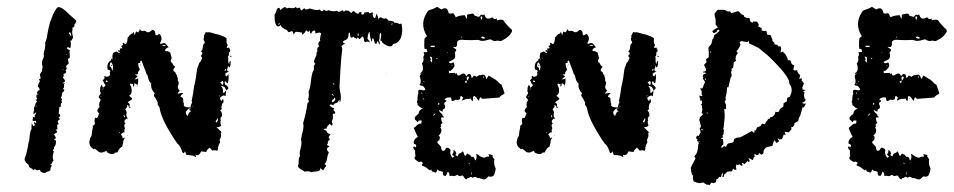

<svg xmlns="http://www.w3.org/2000/svg" viewBox="-20 -523 2816 567"><path d="M54 -58Q58 -68 59 -75L61 -84L63 -93V-96L64 -100Q64 -104 66 -106Q66 -110 68 -124Q69 -135 73 -142Q73 -155 74 -160Q76 -156 78 -150L81 -152L84 -154Q80 -156 81 -163L84 -161L86 -159Q88 -161 87 -162L86 -164V-166H81Q78 -165 76 -167L77 -172V-177H81L84 -176Q84 -177 82 -181L85 -186L87 -190Q86 -192 83 -189L81 -187L80 -186Q78 -188 79 -192L80 -195L81 -198Q79 -204 83 -210L84 -214L85 -217Q87 -222 90 -224Q85 -227 86 -228L88 -229L90 -231Q86 -235 88 -243L90 -244L94 -245Q93 -246 91 -246Q90 -247 89 -247Q90 -256 97 -257Q98 -261 92 -267Q92 -272 94 -276L95 -279L97 -281Q99 -283 95 -289Q96 -290 98 -290L100 -291Q98 -301 98 -303L101 -309Q106 -314 104 -318Q107 -322 105 -330Q103 -336 105 -344L108 -351L110 -358Q108 -362 110 -370L112 -377L113 -383V-386L114 -390Q114 -395 113 -396L115 -401L117 -407Q120 -415 119 -417Q124 -446 128 -458L132 -468L136 -479Q141 -490 147 -498Q153 -509 176 -489L184 -481L193 -473Q195 -471 198 -468.5Q201 -466 202.5 -464.5Q204 -463 205 -463Q205 -454 200 -452Q201 -449 199 -445Q198 -441 194 -442V-435L193 -429Q193 -423 195 -417Q196 -414 195 -410L193 -407L191 -403H187Q190 -398 189 -392V-387L188 -382Q186 -380 185 -382L183 -383Q180 -385 177 -381L181 -377L184 -376L186 -375V-372Q185 -371 185 -370L186 -361V-352Q180 -350 181 -346L182 -341L183 -336L181 -334L179 -332L175 -328L176 -325L177 -321Q177 -317 173 -316Q180 -308 167 -304Q170 -299 166 -295Q166 -294 169 -289L171 -287Q172 -286 172 -283L169 -280L167 -279L164 -276L167 -277H168L172 -278Q169 -275 169 -272V-268Q170 -264 166 -261Q166 -259 168 -259H170Q169 -251 163 -249V-242Q161 -236 160 -235L161 -233L162 -231Q164 -229 162 -227Q160 -226 162 -224L163 -222V-220Q158 -218 160 -209Q155 -207 155 -205V-202Q155 -199 154 -198V-192Q152 -189 154 -187L155 -186L157 -184Q160 -180 153 -176L155 -174L157 -171Q146 -165 154 -157L148 -154Q150 -152 149 -148V-145L150 -142L148 -141Q146 -140 145 -140Q146 -138 147.5 -136Q149 -134 149 -133Q143 -128 139 -127Q144 -120 145 -115Q143 -113 140 -112Q140 -109 144 -109Q146 -107 145 -100Q144 -92 139 -88Q141 -86 139 -83L137 -81L136 -78L138 -77L139 -76L137 -69L136 -63Q135 -56 138 -49Q138 -48 134 -44Q135 -42 133 -40L130 -38L128 -37Q130 -36 131 -36Q132 -35 133 -35L130 -28Q128 -22 129 -20Q127 -20 124 -17L121 -16H119Q115 -15 114 -12Q100 -12 98 -21Q97 -21 97 -22Q91 -20 90 -20L88 -21L86 -22Q82 -25 77 -20Q77 -24 74 -25L70 -27Q64 -30 65 -36Q49 -47 54 -58ZM183 -425Q189 -417 190 -416Q192 -420 187 -428Q186 -428 185 -427Q184 -426 183 -425ZM88 -211Q87 -211 85 -209L87 -208Q89 -210 88 -211ZM175 -364V-362Q176 -361 177 -361L176 -363ZM166 -317Q167 -318 168 -318Q166 -320 165 -319Q166 -318 166 -317Z M246 -93Q243 -101 244 -105L245 -109L246 -114Q248 -120 250 -121Q250 -122 252 -136Q255 -147 254 -151L257 -154L260 -156V-161L259 -166Q259 -172 262 -176Q266 -172 269 -178L271 -184L273 -188L270 -191Q270 -192 269 -193Q268 -194 267 -195Q268 -201 274 -207L273 -211V-216Q273 -221 276 -224Q278 -228 276 -230L274 -233Q270 -235 272 -238L274 -242L277 -246Q278 -250 275 -254L276 -259V-264Q278 -270 280 -273Q281 -271 282.5 -268Q284 -265 284 -264Q290 -268 291 -270Q292 -274 287 -277Q287 -281 283 -286Q291 -291 288 -298Q290 -300 291 -298L292 -297Q294 -295 302 -298Q307 -303 304 -309Q307 -312 305 -315L302 -316L298 -318Q294 -337 308 -345V-347L309 -349Q311 -351 313 -351Q311 -355 312 -359L313 -363L314 -367L319 -369L324 -371L326 -370L328 -368Q332 -366 334 -367Q334 -369 333 -370H331Q328 -370 330 -376Q332 -374 335 -373Q334 -375 334 -380H340Q342 -382 340 -384L339 -385L338 -387Q345 -390 343 -392L342 -394Q342 -395 344 -397L346 -396L348 -394Q350 -392 352 -393Q354 -395 356 -402L357 -412L360 -415L364 -420Q368 -424 370 -423L373 -426L374 -429Q376 -427 376 -425L377 -422L378 -419L379 -422L380 -425Q380 -428 383 -430Q388 -425 390 -430L392 -433L393 -438Q396 -429 403 -432Q408 -432 410 -431Q412 -429 415 -428H420L425 -431L429 -434Q434 -436 438 -429Q438 -412 449 -423Q454 -421 456 -415Q458 -409 456 -403L455 -401L454 -399Q452 -396 454 -393Q463 -397 468 -395Q473 -390 478 -383L474 -382L471 -380Q469 -379 467 -374Q470 -371 474 -372Q476 -372 477 -371Q481 -369 483 -367L487 -351Q484 -346 484 -343Q484 -339 489 -337Q488 -336 494 -328Q496 -328 497 -327V-325Q494 -323 492 -317Q491 -313 496 -311L498 -309L499 -306Q501 -301 503 -300V-297L504 -295Q506 -290 505 -289Q504 -284 508 -280L507 -273L505 -267Q505 -260 511 -256L509 -253L507 -251Q506 -250 504 -246L508 -247L513 -248Q517 -249 521 -248Q520 -248 520 -247Q520 -246 519 -245L517 -244Q515 -243 513 -237Q519 -236 521 -231V-225Q521 -221 523 -217V-210Q530 -205 543 -206Q542 -208 544 -213L547 -220V-222L546 -225Q550 -244 550 -246L553 -267Q559 -291 562 -319L564 -325L566 -330Q568 -338 572 -341L575 -347L577 -353L575 -355L573 -358Q582 -366 573 -372Q577 -374 578 -378L579 -384Q579 -393 585 -396L584 -400L582 -404Q580 -411 583 -412Q581 -417 584 -421L586 -425L588 -429Q592 -426 597 -428L602 -427L609 -425Q612 -424 617.5 -422.5Q623 -421 625 -421Q644 -415 649 -410V-399Q649 -393 653 -390L651 -387L649 -383Q653 -380 656 -383L658 -379L660 -375Q661 -371 656 -368V-361Q656 -358 653 -356Q654 -355 654 -350V-344Q654 -336 657 -334V-337L658 -340Q658 -343 662 -342L661 -338V-332Q659 -324 657 -324Q656 -324 653 -330V-325L651 -319Q649 -313 657 -311L653 -310L650 -309Q648 -308 645 -305L646 -303V-300Q648 -298 650 -297L654 -305Q656 -295 655 -290L654 -284L653 -277Q651 -277 650 -278L648 -281Q647 -284 643 -281L645 -273Q649 -271 651 -269L653 -266L655 -263L652 -259L648 -256Q646 -240 646 -239Q642 -242 637 -240L634 -238L630 -235Q629 -228 635 -225L636 -226V-228Q637 -231 638 -230Q641 -228 640 -224Q640 -218 636 -217Q634 -209 634 -207V-204L635 -202Q635 -201 630 -196Q636 -193 636 -180Q629 -177 632 -166Q630 -164 631 -159L632 -156L633 -152Q627 -146 619 -148L623 -144L627 -140L634 -133Q634 -131 632 -129Q634 -124 632 -118L630 -113L628 -108Q631 -107 629 -101L627 -97L625 -93Q626 -89 623 -89Q625 -85 624 -83L621 -77Q618 -80 614 -79H611L607 -78L603 -83L599 -87Q590 -80 589 -74L582 -75L574 -76Q568 -61 557 -66L558 -63L559 -60Q558 -58 555 -61L553 -62L551 -63Q537 -66 531 -65Q530 -67 528.5 -70.5Q527 -74 527 -75Q525 -77 525 -74L524 -72L523 -71Q521 -70 519.5 -72Q518 -74 517 -78Q512 -93 504 -99L496 -110L488 -123Q482 -132 472 -150Q454 -183 451 -206L449 -209L446 -213Q445 -217 446 -220L442 -228L440 -232L437 -236Q432 -242 437 -247Q432 -252 428 -261Q425 -271 427 -276Q421 -280 418 -291L416 -299Q416 -300 415 -301.5Q414 -303 413 -304Q412 -305 412 -306L409 -315L405 -325Q398 -343 398 -344Q393 -344 394 -337Q389 -337 388 -336L389 -327Q391 -321 393 -318L387 -309Q388 -305 386 -304Q384 -302 379 -304Q380 -301 387 -298Q380 -291 377 -289Q384 -288 388 -292V-280Q387 -275 385 -269Q385 -276 376 -277Q378 -269 373 -267V-275H370L367 -276Q364 -276 364 -273Q369 -265 369 -255Q369 -245 361 -240L364 -238L365 -237L367 -235Q369 -235 370 -231Q368 -227 364 -226L361 -224L357 -221Q367 -215 361 -209Q369 -206 363 -204L361 -206L360 -209Q359 -212 356 -213Q355 -212 355 -210L356 -209Q356 -208 350 -200Q353 -196 354 -192V-189L353 -186Q352 -180 358 -172Q353 -175 348 -167Q346 -162 351 -158Q344 -156 349 -144Q346 -139 348 -132Q341 -133 337 -125Q342 -122 342 -114L348 -117Q350 -116 346 -112L345 -109L344 -106Q344 -102 343 -99L342 -95L341 -90Q336 -88 333 -84L329 -78L327 -73Q318 -73 317 -69Q309 -66 298 -72L297 -73L296 -75Q294 -78 293 -77L289 -75Q286 -75 284 -73Q280 -72 276 -73Q272 -73 270 -76Q267 -79 265 -80L260 -84Q255 -80 253 -86Q249 -87 246 -93ZM313 -330Q311 -336 310 -338Q307 -339 306 -338Q304 -334 304 -326Q306 -327 308 -324Q310 -321 311 -315Q314 -316 313 -320Q315 -325 313 -330ZM529 -193V-189L530 -186Q531 -182 535 -181Q537 -192 545 -195L543 -196L541 -197Q539 -197 539 -199Q540 -200 541 -201Q542 -202 543 -202Q538 -204 535 -200L532 -197ZM643 -266 641 -267 638 -268Q635 -270 633 -268Q641 -260 638 -250Q640 -248 643 -250L645 -253L648 -256L646 -261ZM637 -284 634 -282 630 -279Q631 -279 633 -277L635 -274Q635 -271 639 -274Q641 -282 637 -284ZM621 -171 618 -167Q615 -163 620 -161Q625 -169 623 -175ZM458 -388Q466 -386 470 -389Q465 -392 458 -388ZM294 -286 293 -284 292 -281H298Q299 -282 297 -284L296 -285ZM647 -320 645 -318 643 -315Q644 -314 645 -314Q646 -314 646 -315L648 -316Q648 -319 647 -320ZM345 -181 346 -179V-178Q348 -175 349 -178L348 -181L346 -183Q345 -183 345 -181ZM663 -358V-354L660 -356L657 -358ZM546 -211 551 -206Q548 -211 546 -211ZM626 -237 631 -242Q628 -242 626 -237ZM287 -261Q282 -261 281 -260Q284 -258 287 -261ZM309 -328 308 -330V-332L310 -331L311 -329Q310 -329 309 -328ZM313 -351V-346Q315 -348 313 -351ZM394 -330 395 -332 396 -333Q398 -330 394 -330ZM334 -131 332 -133Q331 -131 331.5 -130.5Q332 -130 334 -131ZM278 -237Q279 -238 279 -239Q278 -240 278 -239Q277 -239 277 -238Q277 -237 278 -237ZM543 -206V-202Q545 -204 543 -206ZM355 -124 356 -125Q358 -124 357 -123ZM320 -349H321V-351Q320 -351 320 -349ZM331 -361Q331 -363 330 -363Q330 -361 331 -361ZM385 -266H384Q384 -268 385 -268ZM383 -281H384ZM614 -91H615L614 -92ZM357 -162H358Z M802 -445Q795 -445 792 -459Q791 -462 791 -470V-480Q792 -481 794 -485L796 -490Q797 -497 801 -499Q805 -501 806 -498L807 -495L808 -493L812 -497L817 -500Q822 -505 827 -498Q831 -500 834 -500L841 -499Q850 -498 854 -503Q856 -497 859 -499L862 -500H866Q866 -495 871 -492Q878 -500 880 -498L881 -496L884 -495Q888 -495 895 -498L902 -496L909 -494Q917 -492 924 -495Q926 -492 930 -490Q934 -489 936 -495Q942 -488 950 -493L956 -491L962 -490Q967 -489 975 -491Q979 -487 984 -489L988 -491Q992 -493 993 -493L995 -488L996 -489L998 -490L1000 -492Q1001 -493 1005 -491Q1008 -493 1011 -490L1014 -487L1017 -485Q1018 -485 1019 -486Q1021 -488 1022 -490Q1026 -490 1027 -489L1031 -485Q1034 -482 1039 -483Q1040 -489 1048 -487Q1047 -485 1047 -482Q1049 -480 1050 -480Q1053 -480 1054 -481Q1056 -483 1056 -486L1062 -487H1069Q1070 -483 1074 -484L1077 -486Q1081 -486 1082 -485Q1079 -480 1082 -474Q1084 -467 1089 -471L1090 -477Q1090 -480 1092 -482Q1096 -474 1096 -474L1098 -465Q1100 -474 1107 -471L1110 -469L1113 -468Q1115 -467 1119 -469Q1121 -469 1123 -467L1126 -464Q1127 -460 1132 -462L1136 -461L1140 -460Q1144 -459 1145 -455Q1148 -458 1160 -452Q1161 -453 1165 -453Q1168 -453 1166 -451Q1170 -433 1165 -415Q1159 -396 1141 -393Q1138 -385 1131 -386L1125 -387L1120 -390L1116 -392L1112 -395Q1109 -396 1107 -402L1105 -403H1103Q1107 -417 1105 -426Q1100 -424 1101 -417V-410Q1101 -408 1099 -404Q1104 -395 1100 -391Q1100 -392 1098.5 -396Q1097 -400 1096 -402Q1094 -400 1093 -398V-396L1092 -394Q1087 -392 1086 -399L1084 -406Q1083 -408 1080 -411Q1080 -410 1078 -400Q1075 -404 1073 -415L1072 -422V-429Q1069 -428 1067 -421L1066 -415L1065 -409L1067 -406L1070 -403Q1073 -398 1072 -397Q1067 -403 1059 -398L1055 -402V-406L1054 -410Q1052 -419 1047 -412V-413Q1041 -403 1038 -412Q1037 -413 1035 -411L1034 -409L1033 -408L1031 -410L1028 -411Q1025 -412 1024 -415Q1017 -409 1015 -414L1014 -420L1013 -427Q1009 -427 1009 -418Q1009 -413 1007 -411Q1006 -407 1000 -405Q986 -399 999 -394Q997 -392 996 -392H994L993 -391Q990 -388 988 -387Q992 -382 990 -371L989 -362L988 -354Q987 -340 985 -313L984 -293L983 -274Q982 -271 983 -262L984 -254L986 -245Q988 -224 983 -221Q983 -228 982 -229Q979 -223 976 -220Q972 -218 970 -218Q965 -216 965 -212Q958 -215 956 -214Q952 -214 954 -211L958 -207Q962 -204 967 -204Q964 -199 965 -198L966 -196L968 -194Q972 -190 968 -187Q965 -188 963.5 -186.5Q962 -185 963 -181V-173Q962 -171 961 -167.5Q960 -164 960 -163Q964 -156 960 -152L958 -153L956 -155Q954 -158 952 -156L950 -153L947 -150Q944 -147 945 -143Q939 -144 936 -141Q939 -138 944 -137Q946 -128 956 -127Q949 -117 951 -115H952L953 -114Q954 -113 953 -109Q948 -107 948 -103V-99Q947 -97 945 -95L949 -93L953 -90Q939 -85 951 -73Q950 -71 948 -65L946 -56Q945 -45 938 -38Q946 -35 942 -31L940 -29L938 -26Q935 -23 935 -20Q928 -23 926 -28Q927 -18 917 -17L908 -16Q907 -16 903.5 -15.5Q900 -15 899 -14Q896 -17 890 -17H885L880 -16L874 -20L867 -24Q860 -28 860 -34Q862 -38 862 -41V-48Q862 -58 866 -62Q865 -66 865 -74L868 -86Q872 -102 869 -110L871 -123L874 -135Q878 -151 875 -159Q884 -188 888 -219Q892 -220 892 -224Q892 -228 889 -229Q892 -234 892 -240V-246L891 -251Q897 -266 898 -282L900 -297Q902 -307 904 -312Q906 -314 907 -318V-323Q905 -331 912 -334Q904 -339 910 -350L912 -355L914 -359Q916 -364 914 -367Q917 -368 917 -371V-376Q916 -383 922 -385Q920 -391 920 -395Q922 -401 926 -402Q924 -406 926 -414L927 -419L928 -423Q927 -430 911 -424Q912 -429 910.5 -431.5Q909 -434 907 -433Q901 -431 899 -423L896 -426L895 -429V-431Q895 -436 890 -428Q889 -430 887 -432Q886 -433 885 -433Q883 -433 880 -427L876 -423Q874 -421 872 -421V-427Q868 -427 865 -428L857 -429Q850 -430 848 -421Q846 -423 846 -425L845 -429Q842 -432 838 -430L835 -428Q832 -428 831 -429Q830 -431 826 -435L819 -438Q810 -443 809 -449Q805 -445 802 -445ZM968 -235 966 -231 962 -228Q959 -223 961 -221Q968 -223 969 -227Q972 -230 968 -235ZM1037 -416Q1041 -419 1038 -425Q1035 -421 1037 -416ZM959 -245 961 -243 963 -241Q964 -240 966 -241Q963 -246 959 -245ZM803 -450Q807 -451 805 -456Q801 -452 803 -450ZM968 -274Q966 -278 962 -276Q964 -273 968 -274ZM1138 -448Q1138 -454 1139 -456Q1134 -452 1138 -448ZM1121 -305V-308Q1120 -306 1121 -305ZM1126 -359V-358Z M1201 -85Q1199 -90 1204 -91Q1204 -89 1206 -87Q1214 -95 1202 -99Q1200 -111 1214 -119Q1210 -125 1202 -145L1207 -149L1212 -154Q1219 -159 1224 -158L1225 -163V-167Q1215 -169 1214 -162L1212 -163L1211 -164Q1211 -166 1208 -168L1206 -169L1205 -171V-177Q1207 -180 1209 -180Q1209 -182 1212 -184L1214 -185L1216 -187Q1217 -199 1229 -202Q1223 -204 1220 -207L1217 -210Q1215 -212 1213 -212Q1214 -217 1211 -222L1213 -228V-234Q1213 -242 1216 -247L1215 -250V-253Q1215 -256 1218 -258L1227 -257Q1232 -255 1234 -257Q1236 -258 1236 -259Q1236 -260 1234.5 -262.5Q1233 -265 1230 -268L1227 -270H1223Q1220 -271 1219 -274Q1224 -276 1222 -288L1221 -292L1220 -297Q1220 -301 1223 -304L1222 -305L1221 -307Q1234 -314 1226 -336Q1231 -341 1231 -349L1230 -355L1233 -361L1231 -369H1241Q1243 -371 1241 -374L1240 -377L1239 -379Q1238 -378 1234 -378Q1232 -388 1233 -394V-402L1234 -410Q1239 -415 1241 -416Q1217 -454 1244 -491L1250 -494L1257 -496Q1267 -500 1271 -503L1277 -499L1284 -495Q1301 -506 1305 -484Q1309 -482 1313 -483L1316 -484Q1319 -484 1320 -483Q1321 -481 1326 -472Q1337 -478 1353 -478L1355 -473L1358 -467L1359 -472V-476Q1359 -479 1360 -480L1375 -483Q1381 -482 1381 -477Q1384 -476 1389 -474.5Q1394 -473 1395 -473Q1397 -477 1400 -479Q1405 -481 1406 -478L1408 -479L1410 -481Q1414 -468 1421 -468Q1427 -468 1434 -472Q1440 -463 1448 -469Q1447 -468 1447 -463L1452 -464L1458 -465Q1467 -465 1468 -461Q1469 -458 1475 -452L1483 -443L1486 -440L1489 -438Q1493 -434 1492 -430Q1484 -413 1460 -402H1455Q1452 -403 1448 -403L1443 -402Q1438 -401 1428 -407L1420 -405L1412 -403Q1402 -401 1396 -404Q1395 -405 1392 -405H1387Q1369 -404 1351 -405Q1337 -407 1332 -402Q1329 -399 1330 -393Q1330 -381 1317 -385Q1318 -383 1322 -381L1324 -379L1326 -378Q1330 -376 1323 -368Q1326 -354 1322 -350Q1320 -347 1305 -340Q1309 -333 1319 -339Q1324 -331 1321 -325L1319 -323Q1318 -321 1317 -320L1311 -314H1305Q1306 -312 1306 -307Q1318 -307 1323 -308Q1325 -303 1329 -307Q1330 -300 1334 -300Q1337 -300 1341 -303Q1345 -306 1349 -306Q1354 -306 1357 -298Q1363 -307 1368 -304Q1371 -303 1373 -292L1377 -296L1378 -298V-299Q1380 -301 1388 -296L1390 -298L1393 -300Q1398 -302 1400 -301Q1414 -307 1416 -289Q1417 -291 1420 -295Q1423 -299 1423 -300L1433 -294L1443 -288L1448 -284L1452 -280Q1456 -275 1461 -273L1466 -260L1470 -247L1466 -244L1462 -242Q1456 -238 1455 -235L1430 -233L1404 -231L1399 -236Q1395 -232 1395 -226Q1393 -225 1389 -231Q1389 -232 1388 -233L1386 -236L1383 -238Q1380 -241 1377 -237V-230Q1377 -226 1375 -224Q1373 -226 1372 -228L1371 -230L1370 -232L1364 -231H1358Q1352 -230 1346 -226Q1344 -228 1346 -231L1347 -232L1348 -235L1346 -236Q1344 -238 1342 -240Q1339 -238 1339 -236V-233L1338 -230Q1330 -226 1327 -229L1324 -228L1321 -226Q1317 -224 1314 -225Q1314 -227 1312 -235Q1300 -237 1293 -230Q1293 -229 1295 -227H1298Q1299 -226 1297 -223L1294 -221L1292 -219V-215L1294 -211Q1295 -207 1294 -203L1291 -202L1289 -200Q1286 -199 1288 -194Q1286 -193 1282 -195L1280 -197L1277 -198Q1276 -195 1280 -191L1284 -187L1287 -184Q1286 -182 1288 -180L1290 -179Q1291 -178 1291 -176Q1286 -177 1284 -176Q1282 -175 1283 -172Q1283 -168 1284 -166L1287 -160Q1280 -155 1282 -152L1283 -151V-150Q1283 -149 1280 -146Q1285 -142 1283 -134Q1282 -129 1275 -122Q1279 -121 1279 -116L1278 -112L1277 -108Q1274 -109 1272 -104Q1271 -100 1275 -98Q1283 -90 1283 -87V-84L1286 -78Q1294 -76 1297 -86Q1303 -88 1307 -84Q1312 -81 1310 -76Q1308 -68 1316 -57L1319 -59L1322 -60L1315 -67Q1321 -72 1319 -80Q1324 -78 1325 -76L1326 -73L1328 -71L1325 -65L1327 -64Q1330 -62 1332 -61Q1332 -67 1337 -70L1342 -72L1346 -76Q1349 -75 1350 -69Q1352 -63 1354 -62L1357 -66L1360 -70L1363 -68L1367 -66Q1370 -64 1372 -60H1376Q1380 -59 1381 -55L1382 -52L1384 -49Q1390 -57 1386 -69L1392 -66L1397 -62Q1401 -59 1410 -57Q1411 -58 1417 -60L1425 -61L1424 -64L1422 -67Q1426 -68 1435 -65Q1432 -61 1440 -53Q1437 -39 1444 -25L1442 -15Q1440 -8 1439 -7Q1436 1 1422 -2Q1415 7 1409 7L1405 6L1402 5Q1395 2 1390 3Q1383 -4 1376 2Q1369 -4 1365 3Q1362 2 1361 3L1359 5L1358 7Q1353 5 1351 2L1349 -2L1346 -5L1342 -4L1338 -3Q1334 -3 1331 -7Q1322 -2 1319 -3L1315 -4Q1311 -4 1308 -3L1307 -7V-10Q1306 -14 1302 -16L1300 -10L1297 -4Q1292 -3 1289.5 -5.5Q1287 -8 1288 -15L1284 -17L1279 -18Q1272 -20 1271 -24V-21L1270 -18Q1269 -14 1265 -13L1262 -15L1258 -16Q1254 -17 1254 -22Q1252 -24 1252 -21L1251 -20H1249L1244 -24L1239 -28Q1231 -33 1226 -34V-38L1229 -41Q1228 -44 1223 -46L1219 -45H1216L1207 -51L1205 -54L1204 -56Q1204 -60 1207 -61Q1205 -74 1206 -79Q1203 -80 1201 -85ZM1256 -338V-353Q1254 -355 1252 -355.5Q1250 -356 1249 -355L1251 -352L1252 -349Q1253 -346 1250 -343L1252 -342Q1254 -340 1256 -338ZM1401 -412 1404 -410 1407 -409Q1410 -408 1413 -411L1410 -413L1406 -415Q1402 -416 1401 -412ZM1358 -291 1359 -288V-285L1361 -287L1363 -289Q1365 -293 1365 -294Q1365 -295 1363 -297Q1362 -298 1360 -296Q1358 -294 1358 -291ZM1264 -388H1252V-384H1262Q1265 -384 1264 -388ZM1402 -464 1403 -467 1404 -470Q1406 -473 1401 -475Q1397 -471 1402 -464ZM1259 -180 1266 -187Q1263 -188 1261.5 -186Q1260 -184 1259 -180ZM1359 -285 1356 -284 1352 -282 1357 -277ZM1373 -16 1372 -11 1371 -7Q1375 -9 1373 -16ZM1274 -220V-213L1277 -215L1279 -216Q1277 -217 1274 -220ZM1409 -293V-298Q1404 -295 1409 -293ZM1365 -43 1364 -40 1368 -38 1367 -40 1366 -41ZM1227 -232Q1230 -231 1233 -228Q1232 -234 1227 -232ZM1345 -411Q1344 -412 1344 -415Q1340 -413 1345 -411ZM1228 -248Q1227 -248 1225 -250Q1224 -249 1224 -247Q1226 -246 1228 -248ZM1271 -352H1269Q1268 -351 1269 -350Q1269 -349 1271 -349Q1271 -350 1272 -351ZM1229 -276H1224Q1226 -273 1229 -276ZM1230 -284 1233 -279Q1233 -284 1230 -284ZM1300 -370V-366L1301 -368L1302 -369Q1300 -369 1300 -370ZM1313 -328H1317V-329H1313ZM1224 -304 1226 -305H1227Q1227 -306 1226 -307Q1226 -306 1224 -304ZM1381 -233H1383V-232H1381ZM1383 -43V-44H1382Q1382 -43 1383 -43ZM1211 -144 1212 -143Q1212 -144 1211 -144ZM1288 -73 1287 -72Z M1508 -93Q1505 -101 1506 -105L1507 -109L1508 -114Q1510 -120 1512 -121Q1512 -122 1514 -136Q1517 -147 1516 -151L1519 -154L1522 -156V-161L1521 -166Q1521 -172 1524 -176Q1528 -172 1531 -178L1533 -184L1535 -188L1532 -191Q1532 -192 1531 -193Q1530 -194 1529 -195Q1530 -201 1536 -207L1535 -211V-216Q1535 -221 1538 -224Q1540 -228 1538 -230L1536 -233Q1532 -235 1534 -238L1536 -242L1539 -246Q1540 -250 1537 -254L1538 -259V-264Q1540 -270 1542 -273Q1543 -271 1544.5 -268Q1546 -265 1546 -264Q1552 -268 1553 -270Q1554 -274 1549 -277Q1549 -281 1545 -286Q1553 -291 1550 -298Q1552 -300 1553 -298L1554 -297Q1556 -295 1564 -298Q1569 -303 1566 -309Q1569 -312 1567 -315L1564 -316L1560 -318Q1556 -337 1570 -345V-347L1571 -349Q1573 -351 1575 -351Q1573 -355 1574 -359L1575 -363L1576 -367L1581 -369L1586 -371L1588 -370L1590 -368Q1594 -366 1596 -367Q1596 -369 1595 -370H1593Q1590 -370 1592 -376Q1594 -374 1597 -373Q1596 -375 1596 -380H1602Q1604 -382 1602 -384L1601 -385L1600 -387Q1607 -390 1605 -392L1604 -394Q1604 -395 1606 -397L1608 -396L1610 -394Q1612 -392 1614 -393Q1616 -395 1618 -402L1619 -412L1622 -415L1626 -420Q1630 -424 1632 -423L1635 -426L1636 -429Q1638 -427 1638 -425L1639 -422L1640 -419L1641 -422L1642 -425Q1642 -428 1645 -430Q1650 -425 1652 -430L1654 -433L1655 -438Q1658 -429 1665 -432Q1670 -432 1672 -431Q1674 -429 1677 -428H1682L1687 -431L1691 -434Q1696 -436 1700 -429Q1700 -412 1711 -423Q1716 -421 1718 -415Q1720 -409 1718 -403L1717 -401L1716 -399Q1714 -396 1716 -393Q1725 -397 1730 -395Q1735 -390 1740 -383L1736 -382L1733 -380Q1731 -379 1729 -374Q1732 -371 1736 -372Q1738 -372 1739 -371Q1743 -369 1745 -367L1749 -351Q1746 -346 1746 -343Q1746 -339 1751 -337Q1750 -336 1756 -328Q1758 -328 1759 -327V-325Q1756 -323 1754 -317Q1753 -313 1758 -311L1760 -309L1761 -306Q1763 -301 1765 -300V-297L1766 -295Q1768 -290 1767 -289Q1766 -284 1770 -280L1769 -273L1767 -267Q1767 -260 1773 -256L1771 -253L1769 -251Q1768 -250 1766 -246L1770 -247L1775 -248Q1779 -249 1783 -248Q1782 -248 1782 -247Q1782 -246 1781 -245L1779 -244Q1777 -243 1775 -237Q1781 -236 1783 -231V-225Q1783 -221 1785 -217V-210Q1792 -205 1805 -206Q1804 -208 1806 -213L1809 -220V-222L1808 -225Q1812 -244 1812 -246L1815 -267Q1821 -291 1824 -319L1826 -325L1828 -330Q1830 -338 1834 -341L1837 -347L1839 -353L1837 -355L1835 -358Q1844 -366 1835 -372Q1839 -374 1840 -378L1841 -384Q1841 -393 1847 -396L1846 -400L1844 -404Q1842 -411 1845 -412Q1843 -417 1846 -421L1848 -425L1850 -429Q1854 -426 1859 -428L1864 -427L1871 -425Q1874 -424 1879.5 -422.5Q1885 -421 1887 -421Q1906 -415 1911 -410V-399Q1911 -393 1915 -390L1913 -387L1911 -383Q1915 -380 1918 -383L1920 -379L1922 -375Q1923 -371 1918 -368V-361Q1918 -358 1915 -356Q1916 -355 1916 -350V-344Q1916 -336 1919 -334V-337L1920 -340Q1920 -343 1924 -342L1923 -338V-332Q1921 -324 1919 -324Q1918 -324 1915 -330V-325L1913 -319Q1911 -313 1919 -311L1915 -310L1912 -309Q1910 -308 1907 -305L1908 -303V-300Q1910 -298 1912 -297L1916 -305Q1918 -295 1917 -290L1916 -284L1915 -277Q1913 -277 1912 -278L1910 -281Q1909 -284 1905 -281L1907 -273Q1911 -271 1913 -269L1915 -266L1917 -263L1914 -259L1910 -256Q1908 -240 1908 -239Q1904 -242 1899 -240L1896 -238L1892 -235Q1891 -228 1897 -225L1898 -226V-228Q1899 -231 1900 -230Q1903 -228 1902 -224Q1902 -218 1898 -217Q1896 -209 1896 -207V-204L1897 -202Q1897 -201 1892 -196Q1898 -193 1898 -180Q1891 -177 1894 -166Q1892 -164 1893 -159L1894 -156L1895 -152Q1889 -146 1881 -148L1885 -144L1889 -140L1896 -133Q1896 -131 1894 -129Q1896 -124 1894 -118L1892 -113L1890 -108Q1893 -107 1891 -101L1889 -97L1887 -93Q1888 -89 1885 -89Q1887 -85 1886 -83L1883 -77Q1880 -80 1876 -79H1873L1869 -78L1865 -83L1861 -87Q1852 -80 1851 -74L1844 -75L1836 -76Q1830 -61 1819 -66L1820 -63L1821 -60Q1820 -58 1817 -61L1815 -62L1813 -63Q1799 -66 1793 -65Q1792 -67 1790.5 -70.5Q1789 -74 1789 -75Q1787 -77 1787 -74L1786 -72L1785 -71Q1783 -70 1781.5 -72Q1780 -74 1779 -78Q1774 -93 1766 -99L1758 -110L1750 -123Q1744 -132 1734 -150Q1716 -183 1713 -206L1711 -209L1708 -213Q1707 -217 1708 -220L1704 -228L1702 -232L1699 -236Q1694 -242 1699 -247Q1694 -252 1690 -261Q1687 -271 1689 -276Q1683 -280 1680 -291L1678 -299Q1678 -300 1677 -301.5Q1676 -303 1675 -304Q1674 -305 1674 -306L1671 -315L1667 -325Q1660 -343 1660 -344Q1655 -344 1656 -337Q1651 -337 1650 -336L1651 -327Q1653 -321 1655 -318L1649 -309Q1650 -305 1648 -304Q1646 -302 1641 -304Q1642 -301 1649 -298Q1642 -291 1639 -289Q1646 -288 1650 -292V-280Q1649 -275 1647 -269Q1647 -276 1638 -277Q1640 -269 1635 -267V-275H1632L1629 -276Q1626 -276 1626 -273Q1631 -265 1631 -255Q1631 -245 1623 -240L1626 -238L1627 -237L1629 -235Q1631 -235 1632 -231Q1630 -227 1626 -226L1623 -224L1619 -221Q1629 -215 1623 -209Q1631 -206 1625 -204L1623 -206L1622 -209Q1621 -212 1618 -213Q1617 -212 1617 -210L1618 -209Q1618 -208 1612 -200Q1615 -196 1616 -192V-189L1615 -186Q1614 -180 1620 -172Q1615 -175 1610 -167Q1608 -162 1613 -158Q1606 -156 1611 -144Q1608 -139 1610 -132Q1603 -133 1599 -125Q1604 -122 1604 -114L1610 -117Q1612 -116 1608 -112L1607 -109L1606 -106Q1606 -102 1605 -99L1604 -95L1603 -90Q1598 -88 1595 -84L1591 -78L1589 -73Q1580 -73 1579 -69Q1571 -66 1560 -72L1559 -73L1558 -75Q1556 -78 1555 -77L1551 -75Q1548 -75 1546 -73Q1542 -72 1538 -73Q1534 -73 1532 -76Q1529 -79 1527 -80L1522 -84Q1517 -80 1515 -86Q1511 -87 1508 -93ZM1575 -330Q1573 -336 1572 -338Q1569 -339 1568 -338Q1566 -334 1566 -326Q1568 -327 1570 -324Q1572 -321 1573 -315Q1576 -316 1575 -320Q1577 -325 1575 -330ZM1791 -193V-189L1792 -186Q1793 -182 1797 -181Q1799 -192 1807 -195L1805 -196L1803 -197Q1801 -197 1801 -199Q1802 -200 1803 -201Q1804 -202 1805 -202Q1800 -204 1797 -200L1794 -197ZM1905 -266 1903 -267 1900 -268Q1897 -270 1895 -268Q1903 -260 1900 -250Q1902 -248 1905 -250L1907 -253L1910 -256L1908 -261ZM1899 -284 1896 -282 1892 -279Q1893 -279 1895 -277L1897 -274Q1897 -271 1901 -274Q1903 -282 1899 -284ZM1883 -171 1880 -167Q1877 -163 1882 -161Q1887 -169 1885 -175ZM1720 -388Q1728 -386 1732 -389Q1727 -392 1720 -388ZM1556 -286 1555 -284 1554 -281H1560Q1561 -282 1559 -284L1558 -285ZM1909 -320 1907 -318 1905 -315Q1906 -314 1907 -314Q1908 -314 1908 -315L1910 -316Q1910 -319 1909 -320ZM1607 -181 1608 -179V-178Q1610 -175 1611 -178L1610 -181L1608 -183Q1607 -183 1607 -181ZM1925 -358V-354L1922 -356L1919 -358ZM1808 -211 1813 -206Q1810 -211 1808 -211ZM1888 -237 1893 -242Q1890 -242 1888 -237ZM1549 -261Q1544 -261 1543 -260Q1546 -258 1549 -261ZM1571 -328 1570 -330V-332L1572 -331L1573 -329Q1572 -329 1571 -328ZM1575 -351V-346Q1577 -348 1575 -351ZM1656 -330 1657 -332 1658 -333Q1660 -330 1656 -330ZM1596 -131 1594 -133Q1593 -131 1593.5 -130.5Q1594 -130 1596 -131ZM1540 -237Q1541 -238 1541 -239Q1540 -240 1540 -239Q1539 -239 1539 -238Q1539 -237 1540 -237ZM1805 -206V-202Q1807 -204 1805 -206ZM1617 -124 1618 -125Q1620 -124 1619 -123ZM1582 -349H1583V-351Q1582 -351 1582 -349ZM1593 -361Q1593 -363 1592 -363Q1592 -361 1593 -361ZM1647 -266H1646Q1646 -268 1647 -268ZM1645 -281H1646ZM1876 -91H1877L1876 -92ZM1619 -162H1620Z M2023 -8 2022 -13 2021 -18Q2019 -26 2021 -30L2027 -42L2034 -55L2033 -57L2031 -59Q2030 -62 2033 -65L2035 -67L2037 -70Q2042 -82 2042 -97L2044 -98L2043 -101L2042 -104L2038 -108Q2040 -110 2040 -111L2039 -112L2037 -113Q2034 -117 2039 -123L2041 -122L2043 -121L2046 -127L2049 -132L2048 -138L2046 -143L2050 -149L2048 -158L2045 -169Q2047 -175 2047 -177L2052 -181L2056 -185L2055 -187Q2053 -189 2052 -190Q2054 -196 2054 -201L2053 -206V-211Q2053 -212 2051 -213L2049 -214L2051 -215Q2053 -216 2053 -217V-226H2047L2048 -228V-231L2047 -233L2046 -235Q2045 -238 2046 -241Q2052 -239 2053 -239Q2054 -240 2054 -242L2053 -243L2052 -244V-254L2050 -258L2047 -262H2054L2057 -268V-270Q2059 -272 2060 -276L2061 -278L2062 -281L2059 -286L2055 -291L2056 -293L2057 -294Q2057 -296 2055 -298L2058 -304Q2064 -306 2065 -306L2064 -307Q2063 -308 2063 -309H2060L2057 -308Q2057 -310 2056 -311L2064 -313Q2066 -319 2063 -323L2061 -327L2059 -331L2062 -335Q2064 -337 2066 -338V-343L2065 -348L2069 -351L2073 -354V-368L2072 -382Q2075 -386 2081 -394Q2082 -397 2084 -407L2087 -410L2088 -415L2089 -419L2097 -425L2105 -432L2101 -436L2098 -433L2096 -429Q2092 -426 2088 -425L2083 -430V-429Q2086 -436 2100 -441Q2097 -447 2093 -451Q2094 -457 2093 -467L2091 -474L2090 -482L2094 -488L2098 -493L2101 -494H2117L2122 -493L2125 -491L2129 -489Q2134 -489 2136 -490Q2137 -487 2140 -484Q2151 -488 2160 -490Q2161 -489 2164 -487L2168 -482L2171 -480L2174 -479Q2179 -477 2177 -474L2181 -472L2185 -470Q2186 -469 2189 -470H2193L2194 -466L2195 -462Q2196 -458 2202 -456Q2202 -457 2205 -460Q2207 -459 2216 -459L2218 -455L2221 -451L2220 -448L2219 -445L2223 -443L2227 -441Q2231 -440 2229 -433L2234 -432L2238 -431L2240 -432H2243L2246 -420H2254Q2256 -420 2256 -418L2257 -417Q2257 -416 2257.5 -414.5Q2258 -413 2259 -410.5Q2260 -408 2261 -406V-402L2263 -400L2266 -398Q2268 -392 2268 -392L2271 -391H2274Q2277 -390 2279 -386H2285Q2287 -380 2287 -380Q2287 -378 2285 -368Q2292 -370 2293 -371L2294 -369V-367L2296 -366L2298 -365L2302 -358L2306 -350V-345H2314L2316 -340L2318 -334L2321 -332L2325 -330Q2326 -329 2325 -328Q2325 -326 2323 -318Q2323 -317 2325 -315Q2331 -315 2334 -316Q2335 -307 2342 -302Q2343 -299 2342 -296L2341 -292L2340 -289L2344 -291L2348 -292Q2348 -287 2347 -286Q2348 -285 2354 -277L2352 -271L2349 -264L2350 -262V-259L2353 -258H2356L2359 -257Q2358 -256 2355.5 -255Q2353 -254 2351 -254L2353 -253L2354 -251L2356 -249Q2354 -243 2354 -242Q2354 -240 2356 -232L2360 -228Q2357 -226 2355 -222L2352 -221L2349 -220Q2351 -218 2351 -217H2360Q2357 -212 2354 -206H2350L2347 -195L2344 -184Q2344 -183 2342 -179L2340 -177L2339 -174Q2337 -166 2337 -165Q2332 -163 2326 -159Q2327 -157 2325 -153L2323 -150L2321 -148H2317V-141Q2316 -139 2309 -132L2303 -133L2297 -134L2300 -125H2294L2292 -119L2289 -112H2286L2282 -111L2280 -112Q2278 -114 2277 -115V-112L2279 -109L2281 -106L2277 -103L2274 -101Q2273 -101 2271 -103L2270 -105L2269 -107L2268 -108H2266L2263 -100L2261 -92L2251 -90L2241 -87L2240 -85L2238 -83L2235 -78V-74L2234 -70L2232 -68L2229 -66L2226 -68L2222 -71L2219 -65H2214Q2212 -67 2209 -68L2208 -67L2207 -65Q2208 -64 2210 -61H2209L2207 -60L2205 -55L2203 -50Q2201 -51 2196.5 -53.5Q2192 -56 2190 -57Q2191 -55 2192.5 -52Q2194 -49 2194 -48L2192 -44Q2191 -45 2189 -46L2187 -48Q2185 -44 2183 -43L2181 -41L2179 -38Q2175 -42 2171 -42L2172 -38L2173 -34Q2170 -34 2169 -33L2166 -36L2163 -38Q2161 -36 2158 -35L2155 -38Q2153 -32 2153 -31Q2153 -30 2155 -22H2153L2150 -21L2148 -23L2145 -25Q2144 -24 2142 -17Q2131 -17 2128 -16L2125 -13L2121 -9Q2120 -9 2119 -8L2117 0L2115 -1H2112L2114 -4L2115 -7Q2115 -8 2113 -14Q2113 -13 2111.5 -8Q2110 -3 2109 0H2107L2104 -1L2102 2L2099 5L2095 7V11L2094 15Q2091 16 2087 18L2081 16L2078 20L2075 24L2071 22H2070L2068 23L2063 20L2057 16H2056Q2055 16 2053.5 16.5Q2052 17 2049.5 17.5Q2047 18 2045 18L2037 16L2029 13Q2024 3 2027 -4ZM2116 -118 2112 -116 2111 -115 2108 -114 2111 -113H2113L2115 -112L2116 -104V-96Q2110 -93 2110 -88L2112 -86L2118 -92L2124 -89Q2127 -101 2139 -101L2143 -102L2146 -104L2147 -108L2148 -112L2151 -114L2155 -116L2160 -117H2165Q2193 -131 2200 -136L2204 -133L2207 -130Q2208 -132 2208 -138H2212L2214 -143L2216 -147L2222 -149L2226 -151Q2228 -155 2229 -156L2230 -157L2231 -158L2239 -156L2240 -158L2241 -161Q2241 -162 2242 -162L2243 -164L2246 -167L2247 -169L2248 -171L2250 -172H2252L2254 -175L2255 -177H2259L2263 -180L2266 -183Q2269 -186 2270 -193Q2272 -192 2279 -192Q2282 -197 2284 -202Q2290 -206 2293 -208Q2294 -211 2294 -218L2299 -221L2301 -222L2303 -223Q2305 -233 2305 -234L2309 -236L2313 -238L2315 -244L2317 -249Q2320 -263 2313 -273Q2311 -275 2311 -277Q2311 -292 2283 -323Q2280 -326 2272.5 -334Q2265 -342 2261 -346Q2249 -358 2244 -362L2233 -371L2221 -381L2207 -388L2192 -395Q2192 -400 2191 -402Q2188 -399 2186 -399Q2175 -400 2170 -402L2164 -398Q2165 -394 2167 -392Q2163 -380 2155 -372L2159 -366L2156 -362L2153 -357V-354L2152 -351Q2152 -348 2154 -344L2150 -341L2147 -339L2146 -331L2145 -323Q2143 -321 2140 -320L2141 -314Q2139 -312 2139 -310Q2139 -309 2141 -299L2139 -296L2137 -292L2131 -265H2127L2126 -250Q2124 -239 2122 -234L2124 -230L2122 -226L2120 -223L2122 -218L2124 -214V-200Q2123 -200 2122 -201Q2121 -202 2119 -202V-197L2120 -187V-176Q2117 -148 2117 -146Q2116 -145 2116 -143L2117 -140L2118 -137L2117 -133V-128Q2115 -123 2113 -122Q2114 -121 2116 -118ZM2057 -139Q2053 -143 2050 -141Q2054 -137 2057 -139ZM2081 -370H2080L2078 -371Q2077 -371 2076 -368H2079Q2080 -367 2080 -369ZM2062 -292 2063 -289V-287H2065V-290ZM2071 -190H2066L2069 -187Q2069 -188 2071 -190ZM2043 -104H2046Q2044 -106 2044 -107Q2043 -106 2043 -104ZM2181 -46 2180 -48Q2180 -47 2181 -46ZM2077 -380 2075 -379Q2077 -379 2077 -380ZM2045 -119V-117Q2046 -117 2047 -118Q2046 -118 2045 -119ZM2344 -280H2347Q2346 -281 2344 -281ZM2292 -200H2291Q2291 -199 2292 -198Z M2485 -85Q2483 -90 2488 -91Q2488 -89 2490 -87Q2498 -95 2486 -99Q2484 -111 2498 -119Q2494 -125 2486 -145L2491 -149L2496 -154Q2503 -159 2508 -158L2509 -163V-167Q2499 -169 2498 -162L2496 -163L2495 -164Q2495 -166 2492 -168L2490 -169L2489 -171V-177Q2491 -180 2493 -180Q2493 -182 2496 -184L2498 -185L2500 -187Q2501 -199 2513 -202Q2507 -204 2504 -207L2501 -210Q2499 -212 2497 -212Q2498 -217 2495 -222L2497 -228V-234Q2497 -242 2500 -247L2499 -250V-253Q2499 -256 2502 -258L2511 -257Q2516 -255 2518 -257Q2520 -258 2520 -259Q2520 -260 2518.5 -262.5Q2517 -265 2514 -268L2511 -270H2507Q2504 -271 2503 -274Q2508 -276 2506 -288L2505 -292L2504 -297Q2504 -301 2507 -304L2506 -305L2505 -307Q2518 -314 2510 -336Q2515 -341 2515 -349L2514 -355L2517 -361L2515 -369H2525Q2527 -371 2525 -374L2524 -377L2523 -379Q2522 -378 2518 -378Q2516 -388 2517 -394V-402L2518 -410Q2523 -415 2525 -416Q2501 -454 2528 -491L2534 -494L2541 -496Q2551 -500 2555 -503L2561 -499L2568 -495Q2585 -506 2589 -484Q2593 -482 2597 -483L2600 -484Q2603 -484 2604 -483Q2605 -481 2610 -472Q2621 -478 2637 -478L2639 -473L2642 -467L2643 -472V-476Q2643 -479 2644 -480L2659 -483Q2665 -482 2665 -477Q2668 -476 2673 -474.5Q2678 -473 2679 -473Q2681 -477 2684 -479Q2689 -481 2690 -478L2692 -479L2694 -481Q2698 -468 2705 -468Q2711 -468 2718 -472Q2724 -463 2732 -469Q2731 -468 2731 -463L2736 -464L2742 -465Q2751 -465 2752 -461Q2753 -458 2759 -452L2767 -443L2770 -440L2773 -438Q2777 -434 2776 -430Q2768 -413 2744 -402H2739Q2736 -403 2732 -403L2727 -402Q2722 -401 2712 -407L2704 -405L2696 -403Q2686 -401 2680 -404Q2679 -405 2676 -405H2671Q2653 -404 2635 -405Q2621 -407 2616 -402Q2613 -399 2614 -393Q2614 -381 2601 -385Q2602 -383 2606 -381L2608 -379L2610 -378Q2614 -376 2607 -368Q2610 -354 2606 -350Q2604 -347 2589 -340Q2593 -333 2603 -339Q2608 -331 2605 -325L2603 -323Q2602 -321 2601 -320L2595 -314H2589Q2590 -312 2590 -307Q2602 -307 2607 -308Q2609 -303 2613 -307Q2614 -300 2618 -300Q2621 -300 2625 -303Q2629 -306 2633 -306Q2638 -306 2641 -298Q2647 -307 2652 -304Q2655 -303 2657 -292L2661 -296L2662 -298V-299Q2664 -301 2672 -296L2674 -298L2677 -300Q2682 -302 2684 -301Q2698 -307 2700 -289Q2701 -291 2704 -295Q2707 -299 2707 -300L2717 -294L2727 -288L2732 -284L2736 -280Q2740 -275 2745 -273L2750 -260L2754 -247L2750 -244L2746 -242Q2740 -238 2739 -235L2714 -233L2688 -231L2683 -236Q2679 -232 2679 -226Q2677 -225 2673 -231Q2673 -232 2672 -233L2670 -236L2667 -238Q2664 -241 2661 -237V-230Q2661 -226 2659 -224Q2657 -226 2656 -228L2655 -230L2654 -232L2648 -231H2642Q2636 -230 2630 -226Q2628 -228 2630 -231L2631 -232L2632 -235L2630 -236Q2628 -238 2626 -240Q2623 -238 2623 -236V-233L2622 -230Q2614 -226 2611 -229L2608 -228L2605 -226Q2601 -224 2598 -225Q2598 -227 2596 -235Q2584 -237 2577 -230Q2577 -229 2579 -227H2582Q2583 -226 2581 -223L2578 -221L2576 -219V-215L2578 -211Q2579 -207 2578 -203L2575 -202L2573 -200Q2570 -199 2572 -194Q2570 -193 2566 -195L2564 -197L2561 -198Q2560 -195 2564 -191L2568 -187L2571 -184Q2570 -182 2572 -180L2574 -179Q2575 -178 2575 -176Q2570 -177 2568 -176Q2566 -175 2567 -172Q2567 -168 2568 -166L2571 -160Q2564 -155 2566 -152L2567 -151V-150Q2567 -149 2564 -146Q2569 -142 2567 -134Q2566 -129 2559 -122Q2563 -121 2563 -116L2562 -112L2561 -108Q2558 -109 2556 -104Q2555 -100 2559 -98Q2567 -90 2567 -87V-84L2570 -78Q2578 -76 2581 -86Q2587 -88 2591 -84Q2596 -81 2594 -76Q2592 -68 2600 -57L2603 -59L2606 -60L2599 -67Q2605 -72 2603 -80Q2608 -78 2609 -76L2610 -73L2612 -71L2609 -65L2611 -64Q2614 -62 2616 -61Q2616 -67 2621 -70L2626 -72L2630 -76Q2633 -75 2634 -69Q2636 -63 2638 -62L2641 -66L2644 -70L2647 -68L2651 -66Q2654 -64 2656 -60H2660Q2664 -59 2665 -55L2666 -52L2668 -49Q2674 -57 2670 -69L2676 -66L2681 -62Q2685 -59 2694 -57Q2695 -58 2701 -60L2709 -61L2708 -64L2706 -67Q2710 -68 2719 -65Q2716 -61 2724 -53Q2721 -39 2728 -25L2726 -15Q2724 -8 2723 -7Q2720 1 2706 -2Q2699 7 2693 7L2689 6L2686 5Q2679 2 2674 3Q2667 -4 2660 2Q2653 -4 2649 3Q2646 2 2645 3L2643 5L2642 7Q2637 5 2635 2L2633 -2L2630 -5L2626 -4L2622 -3Q2618 -3 2615 -7Q2606 -2 2603 -3L2599 -4Q2595 -4 2592 -3L2591 -7V-10Q2590 -14 2586 -16L2584 -10L2581 -4Q2576 -3 2573.5 -5.5Q2571 -8 2572 -15L2568 -17L2563 -18Q2556 -20 2555 -24V-21L2554 -18Q2553 -14 2549 -13L2546 -15L2542 -16Q2538 -17 2538 -22Q2536 -24 2536 -21L2535 -20H2533L2528 -24L2523 -28Q2515 -33 2510 -34V-38L2513 -41Q2512 -44 2507 -46L2503 -45H2500L2491 -51L2489 -54L2488 -56Q2488 -60 2491 -61Q2489 -74 2490 -79Q2487 -80 2485 -85ZM2540 -338V-353Q2538 -355 2536 -355.5Q2534 -356 2533 -355L2535 -352L2536 -349Q2537 -346 2534 -343L2536 -342Q2538 -340 2540 -338ZM2685 -412 2688 -410 2691 -409Q2694 -408 2697 -411L2694 -413L2690 -415Q2686 -416 2685 -412ZM2642 -291 2643 -288V-285L2645 -287L2647 -289Q2649 -293 2649 -294Q2649 -295 2647 -297Q2646 -298 2644 -296Q2642 -294 2642 -291ZM2548 -388H2536V-384H2546Q2549 -384 2548 -388ZM2686 -464 2687 -467 2688 -470Q2690 -473 2685 -475Q2681 -471 2686 -464ZM2543 -180 2550 -187Q2547 -188 2545.5 -186Q2544 -184 2543 -180ZM2643 -285 2640 -284 2636 -282 2641 -277ZM2657 -16 2656 -11 2655 -7Q2659 -9 2657 -16ZM2558 -220V-213L2561 -215L2563 -216Q2561 -217 2558 -220ZM2693 -293V-298Q2688 -295 2693 -293ZM2649 -43 2648 -40 2652 -38 2651 -40 2650 -41ZM2511 -232Q2514 -231 2517 -228Q2516 -234 2511 -232ZM2629 -411Q2628 -412 2628 -415Q2624 -413 2629 -411ZM2512 -248Q2511 -248 2509 -250Q2508 -249 2508 -247Q2510 -246 2512 -248ZM2555 -352H2553Q2552 -351 2553 -350Q2553 -349 2555 -349Q2555 -350 2556 -351ZM2513 -276H2508Q2510 -273 2513 -276ZM2514 -284 2517 -279Q2517 -284 2514 -284ZM2584 -370V-366L2585 -368L2586 -369Q2584 -369 2584 -370ZM2597 -328H2601V-329H2597ZM2508 -304 2510 -305H2511Q2511 -306 2510 -307Q2510 -306 2508 -304ZM2665 -233H2667V-232H2665ZM2667 -43V-44H2666Q2666 -43 2667 -43ZM2495 -144 2496 -143Q2496 -144 2495 -144ZM2572 -73 2571 -72Z"/></svg>

Font: Kom-post
Style: Regular
Weight: 400
Designer: @guaschetti
Foundry: guaschetti
Version: Version 1.00 December 6, 2021, initial release